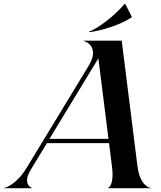

<svg xmlns="http://www.w3.org/2000/svg" viewBox="-140 -995 851 1015"><path d="M-119.5 0H29.5V-1.5C28 -1.5 -24.5 -20 22.5 -97.5L108 -238.5H436.5L452 -114C465 -12 432 -1.5 429.5 -1.5V0H657.5V-1.5C651 -1.5 599.5 -12.5 586.5 -118L503.5 -780H303V-778C306.5 -778 392.5 -752 328 -646L-1 -105C-51.5 -22 -109.5 -1.5 -119.5 -1.5ZM519.5 -975C467.5 -913.5 379 -844.5 330 -827.5L332 -825C392 -831.5 498 -864 556 -903L557 -905.5L522 -975ZM121.5 -261 380 -686.5 433.5 -261Z"/></svg>

Font: Beautique Display
Style: Bold
Weight: 700
Italic angle: -12°
Designer: Nhat-Quang Ngo
Version: Version 1.100;Glyphs 3.2.3 (3260)